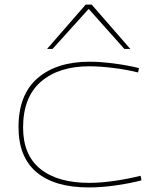

<svg xmlns="http://www.w3.org/2000/svg" viewBox="-20 -810 678 840"><path d="M61 -254Q61 -396 144.5 -468Q228 -540 372 -540Q420 -540 480.5 -532Q541 -524 588 -512L584 -493Q537 -505 477.5 -512.5Q418 -520 371 -520Q237 -520 159 -452.5Q81 -385 81 -252Q81 -132 156.5 -71Q232 -10 371 -10Q422 -10 483 -19Q544 -28 595 -41L599 -21Q550 -8 487.5 1Q425 10 368 10Q219 10 140 -56.5Q61 -123 61 -254ZM186 -596 355 -790H381L550 -596H524L368 -771L210 -596Z"/></svg>

Font: Georama Extended Thin
Style: Regular
Weight: 100
Width: 7
Designer: Jean-Baptiste Levee
Foundry: Production Type
Version: Version 1.000